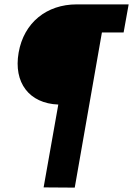

<svg xmlns="http://www.w3.org/2000/svg" viewBox="-20 -718 607 876"><path d="M246 -241 179 137 321 138 445 -570H544L567 -698H330C193 -698 89 -615 65 -478C41 -341 113 -246 246 -241Z"/></svg>

Font: Fixel Text 20240404
Style: Bold Italic
Weight: 700
Width: 4
Italic angle: -10°
Designer: AlfaBravo + MacPaw
Foundry: Kyrylo Tkachov, Marchela Mozhyna, Serhii Makarenko, Maria Weinstein, Zakhar Kryvoshyya
Version: Version 1.211;Glyphs 3.2 (3225)